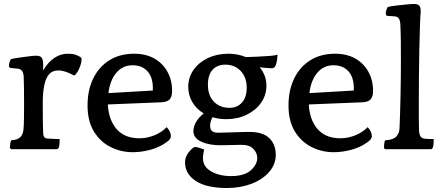

<svg xmlns="http://www.w3.org/2000/svg" viewBox="-20 -830 2215 965"><path d="M40 -80Q30 -80 30 -90Q30 -97 31.5 -108Q33 -119 37 -125Q69 -127 82.5 -141Q96 -155 98 -180Q100 -197 100.5 -234.5Q101 -272 101 -311Q101 -350 100.5 -387Q100 -424 99 -446Q97 -482 69 -485L35 -488Q25 -489 25 -501Q25 -515 35 -533Q52 -537 77 -540.5Q102 -544 126 -547Q150 -550 162 -550Q182 -550 189.5 -540Q197 -530 197 -505Q197 -492 197 -476Q219 -515 251 -537.5Q283 -560 322 -560Q345 -560 359 -555Q373 -550 383 -544Q390 -540 390 -532Q390 -513 378.5 -486.5Q367 -460 353 -450Q307 -476 273 -476Q243 -476 226.5 -456.5Q210 -437 203 -403.5Q196 -370 195 -328Q195 -315 195 -301.5Q195 -288 195 -275Q195 -245 195.5 -214.5Q196 -184 197 -159Q198 -146 203 -140.5Q208 -135 214 -134Q230 -133 248.5 -132Q267 -131 280 -131Q280 -121 279 -108Q278 -95 276 -90Q273 -80 262 -80Z M522 -305Q526 -228 566 -181.5Q606 -135 681 -135Q719 -135 756 -150Q793 -165 818 -191Q839 -168 839 -145Q838 -130 818 -116Q781 -89 735 -77Q689 -65 648 -65Q587 -65 535 -91.5Q483 -118 451.5 -170Q420 -222 420 -300Q420 -377 448.5 -435.5Q477 -494 529.5 -527Q582 -560 654 -560Q713 -560 755.5 -536Q798 -512 821.5 -469.5Q845 -427 845 -373Q845 -345 833.5 -331.5Q822 -318 794 -316ZM646 -502Q597 -502 565 -464.5Q533 -427 525 -362L748 -375Q751 -436 723.5 -469Q696 -502 646 -502Z M1006 -79Q1004 -67 1002 -56.5Q1000 -46 1000 -35Q1000 8 1041.5 31.5Q1083 55 1141 55Q1209 55 1241 25.5Q1273 -4 1273 -36Q1273 -62 1252.5 -82.5Q1232 -103 1191 -102L1092 -100Q1034 -99 992.5 -117.5Q951 -136 952 -173Q953 -196 966.5 -218.5Q980 -241 1004 -260Q967 -282 946.5 -317Q926 -352 926 -395Q927 -443 953.5 -480Q980 -517 1025.5 -538.5Q1071 -560 1129 -560Q1175 -560 1216 -543L1270 -545Q1314 -547 1337.5 -549Q1361 -551 1375 -555Q1374 -543 1372.5 -529.5Q1371 -516 1366 -503Q1361 -487 1346 -487Q1334 -487 1318.5 -488.5Q1303 -490 1285 -492Q1319 -451 1319 -400Q1319 -352 1292.5 -314Q1266 -276 1220 -253.5Q1174 -231 1117 -231Q1080 -231 1048 -241Q1043 -232 1039.5 -220.5Q1036 -209 1036 -198Q1036 -178 1047.5 -170Q1059 -162 1081 -163L1223 -167Q1298 -169 1332 -137Q1366 -105 1366 -52Q1366 -4 1333 34Q1300 72 1244.5 93.5Q1189 115 1121 115Q1018 115 964 79.5Q910 44 910 -14Q910 -35 921 -53.5Q932 -72 949 -86Q958 -94 971 -90ZM1134 -288Q1172 -288 1196 -314.5Q1220 -341 1220 -389Q1220 -441 1190 -473Q1160 -505 1113 -505Q1072 -505 1048.5 -479.5Q1025 -454 1025 -404Q1025 -350 1055 -319Q1085 -288 1134 -288Z M1532 -305Q1536 -228 1576 -181.5Q1616 -135 1691 -135Q1729 -135 1766 -150Q1803 -165 1828 -191Q1849 -168 1849 -145Q1848 -130 1828 -116Q1791 -89 1745 -77Q1699 -65 1658 -65Q1597 -65 1545 -91.5Q1493 -118 1461.5 -170Q1430 -222 1430 -300Q1430 -377 1458.5 -435.5Q1487 -494 1539.5 -527Q1592 -560 1664 -560Q1723 -560 1765.5 -536Q1808 -512 1831.5 -469.5Q1855 -427 1855 -373Q1855 -345 1843.5 -331.5Q1832 -318 1804 -316ZM1656 -502Q1607 -502 1575 -464.5Q1543 -427 1535 -362L1758 -375Q1761 -436 1733.5 -469Q1706 -502 1656 -502Z M1920 -80Q1910 -80 1910 -90Q1910 -94 1911 -106.5Q1912 -119 1916 -125Q1956 -127 1971.5 -143.5Q1987 -160 1988 -185Q1991 -253 1993 -346.5Q1995 -440 1995 -532Q1995 -581 1994.5 -626.5Q1994 -672 1992 -710Q1991 -727 1984.5 -737Q1978 -747 1961 -748L1929 -750Q1919 -750 1919 -763Q1919 -777 1929 -795Q1944 -799 1970.5 -802Q1997 -805 2023 -807.5Q2049 -810 2061 -810Q2081 -810 2088.5 -800Q2096 -790 2094 -765Q2092 -744 2090.5 -694.5Q2089 -645 2087.5 -579Q2086 -513 2085.5 -441.5Q2085 -370 2085 -306Q2085 -268 2085 -234.5Q2085 -201 2086 -175Q2087 -156 2093 -145.5Q2099 -135 2113 -133Q2119 -132 2134.5 -131.5Q2150 -131 2160 -131Q2160 -104 2156 -90Q2153 -80 2145 -80Z"/></svg>

Font: Gowun Batang
Style: Bold
Weight: 700
Designer: Yanghee Ryu
Foundry: Yanghee Ryu
Version: Version 2.000